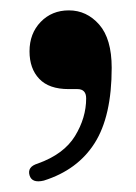

<svg xmlns="http://www.w3.org/2000/svg" viewBox="-20 -166 256 361"><path d="M109 1.5Q72 1.5 53.8 -17.8Q35.5 -37 35.5 -69.5Q35.5 -103 56.5 -124.8Q77.5 -146.5 109.5 -146.5Q143 -146.5 166.5 -119.8Q190 -93 190 -38.5Q190 52.5 158 103Q126 153.5 62.5 173.5Q40 179 35.5 163.5Q31 147.5 51 141.5Q100 124 121 89.8Q142 55.5 142 19Q142 1.5 125.5 1.5Z"/></svg>

Font: Fraunces 144pt Soft SemiBold
Style: Regular
Weight: 600
Version: Version 1.000;[b76b70a41]